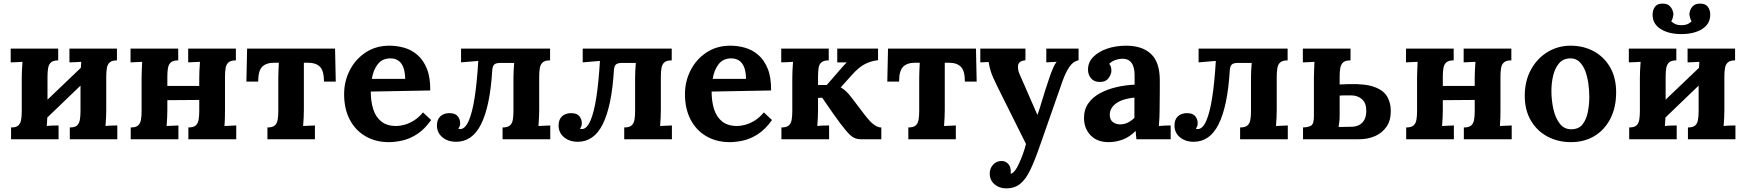

<svg xmlns="http://www.w3.org/2000/svg" viewBox="-20 -768 9623 1059"><path d="M301 -435Q274 -435 261.5 -424Q249 -413 245.5 -393Q242 -373 242 -346V-161Q242 -147 241 -121.5Q240 -96 238 -73Q254 -75 273.5 -75.5Q293 -76 303 -76V0H41V-65Q69 -65 81 -76Q93 -87 96.5 -107.5Q100 -128 100 -154V-339Q100 -353 101 -379Q102 -405 104 -427Q88 -426 69 -425Q50 -424 39 -424V-500H301ZM449 -416 497 -366 210 -90 161 -141ZM625 -435Q598 -435 585.5 -424Q573 -413 569.5 -393Q566 -373 566 -346V-161Q566 -147 565 -121.5Q564 -96 562 -73Q578 -75 597.5 -75.5Q617 -76 627 -76V0H365V-65Q393 -65 405 -76Q417 -87 420.5 -107.5Q424 -128 424 -154V-339Q424 -353 425 -379Q426 -405 428 -427Q412 -426 393 -425Q374 -424 363 -424V-500H625Z M963 -435Q935 -435 922.5 -424Q910 -413 906.5 -393Q903 -373 903 -346V-161Q903 -147 902 -121.5Q901 -96 899 -73L964 -76V0H701V-65Q729 -65 741.5 -76Q754 -87 757.5 -107.5Q761 -128 761 -154V-339Q761 -353 762 -379Q763 -405 764 -427L700 -424V-500H963ZM1281 -435Q1253 -435 1240.5 -424Q1228 -413 1224.5 -393Q1221 -373 1221 -346V-161Q1221 -147 1220.5 -121.5Q1220 -96 1218 -73L1283 -76V0H1019V-65Q1047 -65 1059.5 -76Q1072 -87 1075.5 -107.5Q1079 -128 1079 -154V-339Q1079 -353 1080 -379Q1081 -405 1083 -427L1018 -424V-500H1281ZM839 -294H1107V-217L839 -215Z M1455 0V-65Q1483 -65 1495.5 -76Q1508 -87 1511.5 -107.5Q1515 -128 1515 -154V-339Q1515 -353 1516 -376.5Q1517 -400 1518 -422H1493Q1448 -422 1426 -399.5Q1404 -377 1404 -318H1339L1343 -500H1828L1832 -318H1767Q1767 -377 1745 -399.5Q1723 -422 1678 -422H1656V-161Q1656 -147 1655 -121.5Q1654 -96 1652 -73L1717 -76V0Z M2125 16Q2052 16 1996 -16.5Q1940 -49 1909 -108.5Q1878 -168 1878 -249Q1878 -319 1909 -380Q1940 -441 1996.5 -478.5Q2053 -516 2128 -516Q2170 -516 2210 -504.5Q2250 -493 2282.5 -465Q2315 -437 2334.5 -389Q2354 -341 2353 -269L2025 -263Q2025 -209 2038.5 -166Q2052 -123 2083 -98Q2114 -73 2166 -73Q2186 -73 2211.5 -80Q2237 -87 2263.5 -103.5Q2290 -120 2313 -148L2358 -106Q2322 -55 2281 -28.5Q2240 -2 2199.5 7Q2159 16 2125 16ZM2031 -333H2215Q2214 -375 2203.5 -399.5Q2193 -424 2175 -435Q2157 -446 2133 -446Q2089 -446 2064 -414.5Q2039 -383 2031 -333Z M2496 14Q2450 14 2420 -11Q2390 -36 2390 -76Q2390 -109 2409 -126.5Q2428 -144 2459 -144Q2491 -144 2504.5 -127Q2518 -110 2518 -90Q2518 -77 2515 -70.5Q2512 -64 2508 -59Q2511 -56 2518 -56Q2545 -56 2565 -101Q2585 -146 2598 -230Q2611 -314 2618 -432L2523 -424V-500H3014V-435Q2986 -435 2973.5 -424Q2961 -413 2957.5 -393Q2954 -373 2954 -346V-161Q2954 -147 2953 -121.5Q2952 -96 2950 -73L3015 -76V0H2752V-65Q2780 -65 2792.5 -76Q2805 -87 2808.5 -107.5Q2812 -128 2812 -154V-339Q2812 -353 2813 -376.5Q2814 -400 2816 -421H2741Q2717 -421 2707 -413Q2697 -405 2695 -380Q2689 -280 2673.5 -206Q2658 -132 2633.5 -83Q2609 -34 2574.5 -10Q2540 14 2496 14Z M3167 14Q3121 14 3091 -11Q3061 -36 3061 -76Q3061 -109 3080 -126.5Q3099 -144 3130 -144Q3162 -144 3175.5 -127Q3189 -110 3189 -90Q3189 -77 3186 -70.5Q3183 -64 3179 -59Q3182 -56 3189 -56Q3216 -56 3236 -101Q3256 -146 3269 -230Q3282 -314 3289 -432L3194 -424V-500H3685V-435Q3657 -435 3644.5 -424Q3632 -413 3628.5 -393Q3625 -373 3625 -346V-161Q3625 -147 3624 -121.5Q3623 -96 3621 -73L3686 -76V0H3423V-65Q3451 -65 3463.5 -76Q3476 -87 3479.5 -107.5Q3483 -128 3483 -154V-339Q3483 -353 3484 -376.5Q3485 -400 3487 -421H3412Q3388 -421 3378 -413Q3368 -405 3366 -380Q3360 -280 3344.5 -206Q3329 -132 3304.5 -83Q3280 -34 3245.5 -10Q3211 14 3167 14Z M4005 16Q3932 16 3876 -16.5Q3820 -49 3789 -108.5Q3758 -168 3758 -249Q3758 -319 3789 -380Q3820 -441 3876.5 -478.5Q3933 -516 4008 -516Q4050 -516 4090 -504.5Q4130 -493 4162.5 -465Q4195 -437 4214.5 -389Q4234 -341 4233 -269L3905 -263Q3905 -209 3918.5 -166Q3932 -123 3963 -98Q3994 -73 4046 -73Q4066 -73 4091.5 -80Q4117 -87 4143.5 -103.5Q4170 -120 4193 -148L4238 -106Q4202 -55 4161 -28.5Q4120 -2 4079.5 7Q4039 16 4005 16ZM3911 -333H4095Q4094 -375 4083.5 -399.5Q4073 -424 4055 -435Q4037 -446 4013 -446Q3969 -446 3944 -414.5Q3919 -383 3911 -333Z M4290 0V-65Q4318 -65 4330.5 -76Q4343 -87 4346.5 -107.5Q4350 -128 4350 -154V-339Q4350 -353 4351 -379Q4352 -405 4354 -427Q4338 -426 4319 -425Q4300 -424 4289 -424V-500H4551V-435Q4523 -435 4510.5 -424Q4498 -413 4495 -393Q4492 -373 4492 -346V-299H4540L4612 -382Q4625 -396 4633.5 -406Q4642 -416 4651 -424H4598V-500H4823V-436Q4788 -432 4761 -419.5Q4734 -407 4714.5 -390Q4695 -373 4681 -357L4617 -286Q4632 -278 4646.5 -264.5Q4661 -251 4682 -223L4749 -135Q4755 -128 4764.5 -116Q4774 -104 4786 -92.5Q4798 -81 4812 -73Q4826 -65 4841 -65V0H4726Q4694 0 4670 -22.5Q4646 -45 4615 -87Q4597 -111 4577.5 -138.5Q4558 -166 4541.5 -190.5Q4525 -215 4515 -229L4492 -228V-161Q4492 -147 4491 -121.5Q4490 -96 4488 -73Q4504 -75 4523 -75.5Q4542 -76 4553 -76V0Z M4990 0V-65Q5018 -65 5030.5 -76Q5043 -87 5046.5 -107.5Q5050 -128 5050 -154V-339Q5050 -353 5051 -376.5Q5052 -400 5053 -422H5028Q4983 -422 4961 -399.5Q4939 -377 4939 -318H4874L4878 -500H5363L5367 -318H5302Q5302 -377 5280 -399.5Q5258 -422 5213 -422H5191V-161Q5191 -147 5190 -121.5Q5189 -96 5187 -73L5252 -76V0Z M5530 271Q5492 271 5465.5 248.5Q5439 226 5439 189Q5439 162 5456.5 141.5Q5474 121 5502 120Q5524 119 5539.5 134.5Q5555 150 5555 177Q5555 180 5555 183Q5555 186 5554 190Q5556 190 5559 189Q5568 186 5578.5 172.5Q5589 159 5599 137Q5610 114 5620.5 85.5Q5631 57 5639 26L5481 -291Q5453 -347 5444.5 -375.5Q5436 -404 5433 -426L5387 -424V-500H5636V-436Q5599 -432 5595.5 -408Q5592 -384 5604 -358L5702 -134Q5712 -160 5728 -214.5Q5744 -269 5766 -333Q5770 -346 5776.5 -363.5Q5783 -381 5791 -398.5Q5799 -416 5808 -427L5751 -424V-500H5929V-436Q5898 -429 5877.5 -398Q5857 -367 5841 -322L5716 35Q5688 116 5663 168.5Q5638 221 5607 246Q5576 271 5530 271Z M6248 0Q6246 -14 6245.5 -23.5Q6245 -33 6244 -46Q6210 -12 6172 2Q6134 16 6095 16Q6031 16 5995 -22Q5959 -60 5959 -117Q5959 -165 5983.5 -199Q6008 -233 6048.5 -254.5Q6089 -276 6138.5 -287.5Q6188 -299 6238 -301V-353Q6238 -379 6231.5 -400Q6225 -421 6209.5 -433Q6194 -445 6166 -444Q6147 -443 6129 -436Q6111 -429 6098 -416Q6106 -407 6108 -396.5Q6110 -386 6110 -378Q6110 -358 6094 -336.5Q6078 -315 6043 -316Q6013 -317 5997 -337Q5981 -357 5981 -384Q5981 -424 6009.5 -453.5Q6038 -483 6086 -499.5Q6134 -516 6192 -516Q6280 -516 6328.5 -470.5Q6377 -425 6377 -325Q6377 -291 6377 -267Q6377 -243 6376.5 -219Q6376 -195 6376 -161Q6376 -147 6375 -121.5Q6374 -96 6372 -73Q6389 -75 6408 -75.5Q6427 -76 6437 -76V0ZM6237 -230Q6209 -227 6184 -220Q6159 -213 6140.5 -201Q6122 -189 6111.5 -172Q6101 -155 6101 -134Q6102 -106 6119 -94Q6136 -82 6158 -82Q6181 -82 6201 -92Q6221 -102 6237 -118Q6237 -128 6237 -137.5Q6237 -147 6237 -157Q6237 -175 6237 -193.5Q6237 -212 6237 -230Z M6564 14Q6518 14 6488 -11Q6458 -36 6458 -76Q6458 -109 6477 -126.5Q6496 -144 6527 -144Q6559 -144 6572.5 -127Q6586 -110 6586 -90Q6586 -77 6583 -70.5Q6580 -64 6576 -59Q6579 -56 6586 -56Q6613 -56 6633 -101Q6653 -146 6666 -230Q6679 -314 6686 -432L6591 -424V-500H7082V-435Q7054 -435 7041.5 -424Q7029 -413 7025.5 -393Q7022 -373 7022 -346V-161Q7022 -147 7021 -121.5Q7020 -96 7018 -73L7083 -76V0H6820V-65Q6848 -65 6860.5 -76Q6873 -87 6876.5 -107.5Q6880 -128 6880 -154V-339Q6880 -353 6881 -376.5Q6882 -400 6884 -421H6809Q6785 -421 6775 -413Q6765 -405 6763 -380Q6757 -280 6741.5 -206Q6726 -132 6701.5 -83Q6677 -34 6642.5 -10Q6608 14 6564 14Z M7167 0V-65Q7194 -66 7210.5 -74.5Q7227 -83 7227 -126V-339Q7227 -353 7228 -379Q7229 -405 7230 -427Q7214 -426 7195.5 -425Q7177 -424 7166 -424V-500H7429V-435Q7401 -435 7388.5 -424Q7376 -413 7372.5 -393Q7369 -373 7369 -346V-302L7416 -304Q7511 -307 7561.5 -288Q7612 -269 7631.5 -234.5Q7651 -200 7651 -158Q7652 -104 7627.5 -69Q7603 -34 7563.5 -17Q7524 0 7476 0ZM7363 -68Q7376 -68 7389.5 -68Q7403 -68 7416.5 -68.5Q7430 -69 7440 -69Q7475 -71 7495 -92.5Q7515 -114 7516 -153Q7517 -198 7493 -220Q7469 -242 7432 -242Q7415 -242 7398.5 -242Q7382 -242 7369 -241V-128Q7369 -110 7367 -95Q7365 -80 7363 -68Z M7998 -435Q7970 -435 7957.5 -424Q7945 -413 7941.5 -393Q7938 -373 7938 -346V-161Q7938 -147 7937 -121.5Q7936 -96 7934 -73L7999 -76V0H7736V-65Q7764 -65 7776.5 -76Q7789 -87 7792.5 -107.5Q7796 -128 7796 -154V-339Q7796 -353 7797 -379Q7798 -405 7799 -427L7735 -424V-500H7998ZM8316 -435Q8288 -435 8275.5 -424Q8263 -413 8259.5 -393Q8256 -373 8256 -346V-161Q8256 -147 8255.5 -121.5Q8255 -96 8253 -73L8318 -76V0H8054V-65Q8082 -65 8094.5 -76Q8107 -87 8110.5 -107.5Q8114 -128 8114 -154V-339Q8114 -353 8115 -379Q8116 -405 8118 -427L8053 -424V-500H8316ZM7874 -294H8142V-217L7874 -215Z M8645 16Q8573 16 8515 -15Q8457 -46 8423.5 -103.5Q8390 -161 8390 -239Q8390 -322 8424.5 -384.5Q8459 -447 8516.5 -481.5Q8574 -516 8642 -516Q8714 -516 8771 -485Q8828 -454 8861 -396.5Q8894 -339 8894 -259Q8894 -175 8862 -113Q8830 -51 8774 -17.5Q8718 16 8645 16ZM8649 -55Q8689 -56 8709.5 -83Q8730 -110 8738 -151Q8746 -192 8746 -234Q8746 -271 8740.5 -309Q8735 -347 8723 -378Q8711 -409 8690.5 -428Q8670 -447 8640 -446Q8601 -445 8578.5 -418Q8556 -391 8546.5 -350.5Q8537 -310 8537 -266Q8537 -215 8548 -166Q8559 -117 8583.5 -85.5Q8608 -54 8649 -55Z M9226 -435Q9199 -435 9186.5 -424Q9174 -413 9170.5 -393Q9167 -373 9167 -346V-161Q9167 -147 9166 -121.5Q9165 -96 9163 -73Q9179 -75 9198.5 -75.5Q9218 -76 9228 -76V0H8966V-65Q8994 -65 9006 -76Q9018 -87 9021.5 -107.5Q9025 -128 9025 -154V-339Q9025 -353 9026 -379Q9027 -405 9029 -427Q9013 -426 8994 -425Q8975 -424 8964 -424V-500H9226ZM9374 -416 9422 -366 9135 -90 9086 -141ZM9550 -435Q9523 -435 9510.5 -424Q9498 -413 9494.5 -393Q9491 -373 9491 -346V-161Q9491 -147 9490 -121.5Q9489 -96 9487 -73Q9503 -75 9522.5 -75.5Q9542 -76 9552 -76V0H9290V-65Q9318 -65 9330 -76Q9342 -87 9345.5 -107.5Q9349 -128 9349 -154V-339Q9349 -353 9350 -379Q9351 -405 9353 -427Q9337 -426 9318 -425Q9299 -424 9288 -424V-500H9550ZM9254 -580Q9184 -580 9139.5 -608Q9095 -636 9095 -687Q9095 -714 9109 -731.5Q9123 -749 9151 -748Q9175 -748 9187.5 -736.5Q9200 -725 9205 -711Q9210 -697 9210 -689Q9209 -680 9206.5 -670.5Q9204 -661 9198 -650Q9212 -638 9224.5 -633.5Q9237 -629 9254 -629Q9271 -629 9284 -633.5Q9297 -638 9310 -650Q9304 -661 9301.5 -670.5Q9299 -680 9298 -689Q9298 -697 9302.5 -711Q9307 -725 9320 -736.5Q9333 -748 9356 -748Q9385 -749 9399 -731.5Q9413 -714 9413 -687Q9413 -636 9368.5 -608Q9324 -580 9254 -580Z"/></svg>

Font: Lora
Style: Weight 700
Weight: 700
Designer: Olga Karpushina, Alexei Vanyashin (Cyrillic)
Foundry: Cyreal
Version: Version 3.001